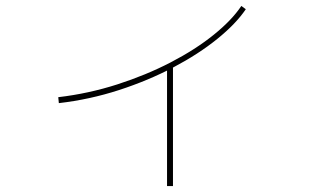

<svg xmlns="http://www.w3.org/2000/svg" viewBox="-20 -595 1040 646"><path d="M178 -248 176 -268Q278 -280 374.5 -311Q471 -342 554 -385Q637 -428 698.5 -477.5Q760 -527 792 -575L807 -564Q774 -515 711 -464Q648 -413 563.5 -368.5Q479 -324 380.5 -292Q282 -260 178 -248ZM542 -370H562V31H542Z"/></svg>

Font: Murecho Thin Thin
Style: Regular
Weight: 250
Version: Version 1.010